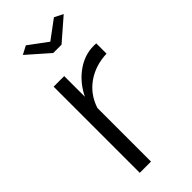

<svg xmlns="http://www.w3.org/2000/svg" viewBox="-235 -775 821 821"><g transform="rotate(-45 175.5 -365.0)"><path d="M116.2 -730 201.2 -667 286.1 -730 325.2 -710 226.1 -624H175.8L78.1 -710ZM335 -460.9Q266.1 -458.5 214.8 -422.6Q163.6 -386.7 143.1 -324.2V0H75.2V-521H139.2V-396Q166 -450.7 210.4 -484.6Q254.9 -518.6 305.2 -522.9Q324.7 -524.4 335 -522.9Z"/></g></svg>

Font: Rawline
Style: Regular
Weight: 400
Designer: Matt McInerney, Pablo Impallari, Rodrigo Fuenzalida
Foundry: Matt McInerney, Pablo Impallari, Rodrigo Fuenzalida
Version: Version 4.020;PS 004.020;hotconv 1.0.88;makeotf.lib2.5.64775